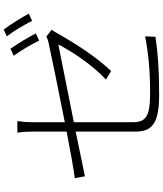

<svg xmlns="http://www.w3.org/2000/svg" viewBox="59 -919 882 1040"><g transform="rotate(-90 500.0 -399.0)"><path d="M756 -783 718 -766C745 -729 781 -668 800 -628L839 -646C817 -689 781 -748 756 -783ZM860 -820 823 -803C852 -766 885 -710 907 -666L946 -684C926 -722 887 -784 860 -820ZM859 -560 822 -589C813 -584 797 -578 779 -575C740 -566 541 -525 358 -489V-668C358 -694 360 -718 364 -746H301C306 -718 307 -695 307 -668V-479C197 -458 99 -440 55 -435L65 -380L307 -430V-109C307 -23 342 22 504 22C639 22 727 16 821 2L823 -54C723 -35 636 -27 514 -27C389 -27 358 -50 358 -122V-440L779 -524C747 -460 670 -340 589 -266L635 -238C720 -327 792 -446 839 -528C845 -538 852 -552 859 -560Z"/></g></svg>

Font: GenYoGothic2 TW L
Style: Regular
Weight: 300
Version: Version 2.100;PS 2.1;hotconv 16.6.51;makeotf.lib2.5.65220 DE